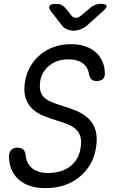

<svg xmlns="http://www.w3.org/2000/svg" viewBox="-20 -970 640 1000"><path d="M444 -582Q438 -621 410 -641Q382 -661 337 -661Q279 -661 239 -630Q199 -599 190 -551Q185 -518 190.5 -496.5Q196 -475 211 -461.5Q226 -448 247.5 -439Q269 -430 294 -422Q339 -409 377 -393Q415 -377 441 -352.5Q467 -328 478 -290Q489 -252 479 -195Q471 -148 448 -110.5Q425 -73 391 -46Q357 -19 313 -4.5Q269 10 218 10Q173 10 137 -1.5Q101 -13 76.5 -35.5Q52 -58 39 -89.5Q26 -121 27 -161Q28 -178 39 -189.5Q50 -201 68 -201Q87 -201 98.5 -193.5Q110 -186 113 -165Q117 -119 147 -94Q177 -69 232 -69Q265 -69 293.5 -77.5Q322 -86 343.5 -102Q365 -118 379.5 -141.5Q394 -165 399 -195Q406 -233 399 -257Q392 -281 375.5 -296.5Q359 -312 334 -322Q309 -332 280 -341Q240 -353 205 -367.5Q170 -382 146.5 -405Q123 -428 112.5 -462.5Q102 -497 111 -549Q119 -592 140 -627Q161 -662 192.5 -687.5Q224 -713 264 -726.5Q304 -740 350 -740Q391 -740 423.5 -729Q456 -718 478.5 -698Q501 -678 513.5 -649.5Q526 -621 526 -587Q527 -569 516 -558.5Q505 -548 483 -548Q466 -548 457 -556Q448 -564 444 -582ZM274 -950Q289 -950 300 -944.5Q311 -939 320 -929L351 -890Q362 -877 375.5 -877Q389 -877 404 -890L451 -930Q463 -940 476.5 -945Q490 -950 504 -950Q533 -950 535 -939.5Q537 -929 513 -909L433 -837Q417 -823 397.5 -816.5Q378 -810 363 -810Q348 -810 331 -816.5Q314 -823 303 -837L248 -908Q231 -929 238 -939.5Q245 -950 274 -950Z"/></svg>

Font: Maple Mono NL Light
Style: Italic
Weight: 300
Italic angle: -10°
Monospace: yes
Designer: subframe7536
Version: Version 7.000